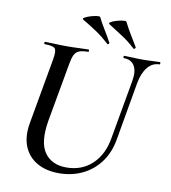

<svg xmlns="http://www.w3.org/2000/svg" viewBox="-89 -875 861 966"><g transform="rotate(10 342.0 -392.5)"><path d="M560 -507Q569 -558 552.5 -585.5Q536 -613 498 -613Q495 -613 495.5 -619Q496 -625 498 -625Q520 -625 543 -623.5Q566 -622 593 -622Q617 -622 640 -623.5Q663 -625 680 -625Q684 -625 683.5 -619Q683 -613 680 -613Q644 -613 619.5 -582.5Q595 -552 586 -501L534 -203Q522 -135 486 -86.5Q450 -38 396 -12Q342 14 276 14Q210 14 163.5 -13Q117 -40 97 -90Q77 -140 89 -208L149 -546Q157 -590 146.5 -601.5Q136 -613 94 -613Q90 -613 91 -619Q92 -625 93 -625Q117 -625 145 -623.5Q173 -622 203 -622Q238 -622 266.5 -623.5Q295 -625 316 -625Q319 -625 319 -619Q319 -613 316 -613Q286 -613 270 -606.5Q254 -600 246 -584Q238 -568 233 -539L179 -237Q160 -125 196.5 -73Q233 -21 308 -21Q387 -21 440 -71Q493 -121 507 -208ZM537 -669Q504 -700 470.5 -721.5Q437 -743 398 -768Q390 -773 400.5 -779.5Q411 -786 428.5 -791Q446 -796 461 -798Q476 -800 479 -796Q495 -764 511.5 -737Q528 -710 547 -678Q549 -675 545 -670.5Q541 -666 537 -669ZM404 -669Q370 -700 337.5 -722Q305 -744 264 -768Q256 -772 266.5 -778.5Q277 -785 294.5 -790.5Q312 -796 327.5 -798Q343 -800 345 -796Q361 -764 378 -737Q395 -710 412 -678Q415 -675 411 -670.5Q407 -666 404 -669Z"/></g></svg>

Font: Cormorant Garamond Light SemiBold
Style: Italic
Weight: 600
Italic angle: -10°
Version: Version 4.001